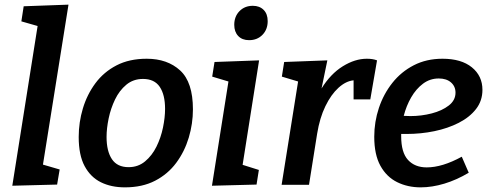

<svg xmlns="http://www.w3.org/2000/svg" viewBox="-20 -796 2112 827"><path d="M33 4 142 -684 72 -704 82 -769 275 -776 165 -87 237 -66 226 -1Z M612 -543Q701 -543 756 -492.5Q811 -442 811 -325Q811 -263 793 -203Q775 -143 739 -94.5Q703 -46 648 -17.5Q593 11 518 11Q459 11 414.5 -11Q370 -33 344.5 -80.5Q319 -128 319 -206Q319 -269 337 -329Q355 -389 391 -437.5Q427 -486 482 -514.5Q537 -543 612 -543ZM596 -456Q554 -456 524 -431Q494 -406 475.5 -367.5Q457 -329 448 -286Q439 -243 439 -206Q439 -145 462 -110.5Q485 -76 534 -76Q575 -76 605 -101Q635 -126 654 -164.5Q673 -203 682 -246.5Q691 -290 691 -327Q691 -388 668 -422Q645 -456 596 -456Z M893 4 964 -445 894 -466 904 -529 1096 -536 1025 -86 1095 -64 1085 -1ZM1053 -623Q1023 -623 1006 -641Q989 -659 989 -689Q989 -725 1011.5 -748Q1034 -771 1069 -771Q1098 -771 1115.5 -753.5Q1133 -736 1133 -705Q1133 -669 1110.5 -646Q1088 -623 1053 -623Z M1193 0 1264 -445 1194 -466 1204 -529 1390 -536 1365 -415Q1404 -478 1456.5 -510.5Q1509 -543 1560 -543Q1586 -543 1604 -536L1575 -368H1503V-450Q1470 -447 1438 -418Q1406 -389 1381.5 -338.5Q1357 -288 1346 -220L1311 0Z M1792 11Q1736 11 1690.5 -11.5Q1645 -34 1618.5 -82Q1592 -130 1592 -207Q1592 -271 1612 -331Q1632 -391 1670 -439Q1708 -487 1762.5 -515Q1817 -543 1886 -543Q1967 -543 2012.5 -506Q2058 -469 2058 -409Q2058 -362 2030.5 -326.5Q2003 -291 1956 -267Q1909 -243 1851 -231Q1793 -219 1731 -219Q1717 -219 1708 -219Q1708 -215 1708 -209Q1708 -139 1737.5 -107Q1767 -75 1818 -75Q1885 -75 1969 -121L1999 -52Q1947 -21 1894 -5Q1841 11 1792 11ZM1870 -458Q1832 -458 1802 -435.5Q1772 -413 1751 -376.5Q1730 -340 1719 -297Q1733 -296 1748 -296Q1795 -296 1839.5 -307.5Q1884 -319 1913 -341.5Q1942 -364 1942 -397Q1942 -424 1922.5 -441Q1903 -458 1870 -458Z"/></svg>

Font: Bitter SemiBold
Style: Italic
Weight: 600
Italic angle: -9°
Designer: Sol Matas, and Bitter project Authors
Foundry: Sol Matas
Version: Version 2.001